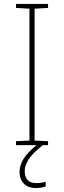

<svg xmlns="http://www.w3.org/2000/svg" viewBox="-20 -734 323 971"><path d="M105 131C105 80 151 36 197 0H223V-20L155 -23V-690L223 -694V-714H61V-694L129 -690V-23L61 -20V0H165C105 48 79 90 79 135C79 190 115 217 161 217C182 217 200 213 211 209V185C200 189 182 192 163 192C124 192 105 170 105 131Z"/></svg>

Font: Noto Sans Gurmukhi UI Thin
Style: Regular
Weight: 100
Designer: Jelle Bosma - Monotype Design Team
Foundry: Monotype Imaging Inc.
Version: Version 2.004